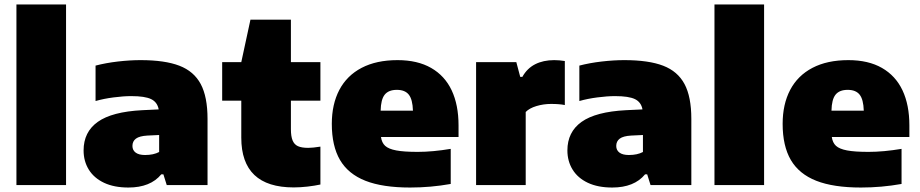

<svg xmlns="http://www.w3.org/2000/svg" viewBox="-20 -828 4114 859"><path d="M53.5 0V-808H275.5V0Z M908.5 -296V0H726L711 -48H701.5Q653 11 554.5 11Q490.5 11 445.5 -10.2Q400.5 -31.5 377.2 -69.2Q354 -107 354 -155Q354 -237.5 417.5 -282.8Q481 -328 616 -335L690 -338.5Q684 -371 656.2 -384.5Q628.5 -398 567.5 -398Q532 -398 488 -392.2Q444 -386.5 407.5 -376V-534.5Q453.5 -546.5 507.5 -552.8Q561.5 -559 608.5 -559Q717.5 -559 782.5 -534Q847.5 -509 878 -452Q908.5 -395 908.5 -296ZM692 -148V-224L639.5 -221.5Q604 -219.5 588.2 -207.8Q572.5 -196 572.5 -175Q572.5 -156 587 -145.2Q601.5 -134.5 629 -134.5Q667 -134.5 692 -148Z M1281.5 -377.5V-250.5Q1281.5 -218 1289 -199.8Q1296.5 -181.5 1313 -174Q1329.5 -166.5 1359 -166.5Q1379 -166.5 1413.5 -172V-2.5Q1388.5 3 1355.8 6.8Q1323 10.5 1294 10.5Q1059.5 10.5 1059.5 -212V-377.5H974V-550H1059.5L1100.5 -740H1281.5V-550H1413.5V-377.5Z M2031.5 -215H1684.5Q1688 -189.5 1703.2 -175.5Q1718.5 -161.5 1752.8 -155Q1787 -148.5 1849 -148.5Q1915.5 -148.5 1996.5 -162V-5Q1907 11 1815 11Q1692 11 1615 -19.2Q1538 -49.5 1501.2 -112.2Q1464.5 -175 1464.5 -274Q1464.5 -361.5 1498.2 -425.8Q1532 -490 1598 -524.5Q1664 -559 1758.5 -559Q1848 -559 1909 -524Q1970 -489 2000.8 -423.8Q2031.5 -358.5 2031.5 -267ZM1683 -333H1827.5Q1826 -383 1809 -404.5Q1792 -426 1755.5 -426Q1718.5 -426 1701.2 -404.5Q1684 -383 1683 -333Z M2110 -550H2290L2307.5 -484H2317Q2338 -522 2374.2 -540.5Q2410.5 -559 2459.5 -559Q2482 -559 2507 -555V-358Q2483.5 -363 2445.5 -363Q2411.5 -363 2380 -353.5Q2348.5 -344 2332 -327V0H2110Z M3073 -296V0H2890.5L2875.5 -48H2866Q2817.5 11 2719 11Q2655 11 2610 -10.2Q2565 -31.5 2541.8 -69.2Q2518.5 -107 2518.5 -155Q2518.5 -237.5 2582 -282.8Q2645.5 -328 2780.5 -335L2854.5 -338.5Q2848.5 -371 2820.8 -384.5Q2793 -398 2732 -398Q2696.5 -398 2652.5 -392.2Q2608.5 -386.5 2572 -376V-534.5Q2618 -546.5 2672 -552.8Q2726 -559 2773 -559Q2882 -559 2947 -534Q3012 -509 3042.5 -452Q3073 -395 3073 -296ZM2856.5 -148V-224L2804 -221.5Q2768.5 -219.5 2752.8 -207.8Q2737 -196 2737 -175Q2737 -156 2751.5 -145.2Q2766 -134.5 2793.5 -134.5Q2831.5 -134.5 2856.5 -148Z M3176.5 0V-808H3398.5V0Z M4048.5 -215H3701.5Q3705 -189.5 3720.2 -175.5Q3735.5 -161.5 3769.8 -155Q3804 -148.5 3866 -148.5Q3932.5 -148.5 4013.5 -162V-5Q3924 11 3832 11Q3709 11 3632 -19.2Q3555 -49.5 3518.2 -112.2Q3481.5 -175 3481.5 -274Q3481.5 -361.5 3515.2 -425.8Q3549 -490 3615 -524.5Q3681 -559 3775.5 -559Q3865 -559 3926 -524Q3987 -489 4017.8 -423.8Q4048.5 -358.5 4048.5 -267ZM3700 -333H3844.5Q3843 -383 3826 -404.5Q3809 -426 3772.5 -426Q3735.5 -426 3718.2 -404.5Q3701 -383 3700 -333Z"/></svg>

Font: Encode Sans Semi Expanded Black
Style: Regular
Weight: 900
Width: 6
Designer: Multiple Designers
Foundry: Impallari Type
Version: Version 2.000